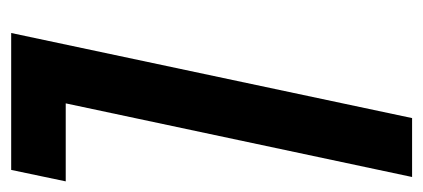

<svg xmlns="http://www.w3.org/2000/svg" viewBox="-232 -544 775 352"><g transform="rotate(90 156.0 -367.5)"><path d="M196 -735H304L169 -100H312L291 0H40Z"/></g></svg>

Font: League Gothic Italic
Style: Regular
Weight: 400
Designer: Tyler Finck
Foundry: The League of Moveable Type
Version: Version 1.001;PS 001.001;hotconv 1.0.56;makeotf.lib2.0.21325